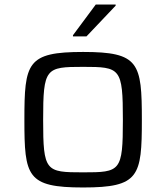

<svg xmlns="http://www.w3.org/2000/svg" viewBox="-20 -822 736 850"><path d="M303 -661H363L492 -797V-802H404L303 -666ZM348 8C596 8 608 -41 608 -291C608 -544 596 -592 348 -592C99 -592 88 -544 88 -291C88 -41 99 8 348 8ZM348 -59C182 -59 171 -63 171 -291C171 -521 182 -526 348 -526C513 -526 524 -521 524 -291C524 -63 513 -59 348 -59Z"/></svg>

Font: Saira UNSAM SC
Style: Regular
Weight: 400
Designer: Hector Gatti with collaboration of the Omnibus-Type team
Foundry: Omnibus-Type
Version: Version 1.072;PS 001.072;hotconv 1.0.88;makeotf.lib2.5.64775